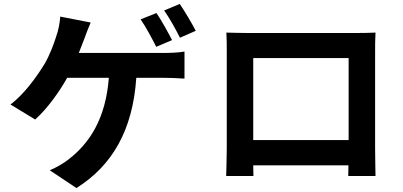

<svg xmlns="http://www.w3.org/2000/svg" viewBox="-20 -874 2040 972"><path d="M772 -808 692 -776C719 -737 750 -678 771 -637L851 -671C832 -708 797 -772 772 -808ZM890 -854 811 -821C838 -783 870 -725 891 -683L971 -718C953 -753 916 -816 890 -854ZM439 -760 285 -790C283 -759 276 -721 264 -688C252 -650 233 -598 206 -551C168 -489 104 -398 33 -345L158 -269C218 -322 279 -407 320 -480H531C515 -271 432 -148 327 -67C303 -48 268 -27 232 -12L367 78C548 -36 652 -214 670 -480H810C833 -480 877 -479 914 -476V-613C881 -607 836 -606 810 -606H379L407 -678C415 -700 428 -735 439 -760Z M1126 -709C1128 -681 1128 -640 1128 -612C1128 -554 1128 -183 1128 -123C1128 -75 1125 12 1125 17H1263L1262 -37H1744L1743 17H1881C1881 13 1879 -83 1879 -122C1879 -182 1879 -551 1879 -612C1879 -642 1879 -679 1881 -709C1845 -707 1807 -707 1782 -707C1710 -707 1304 -707 1232 -707C1205 -707 1167 -708 1126 -709ZM1262 -165V-580H1745V-165Z"/></svg>

Font: Noto Sans JP
Style: Bold
Weight: 700
Designer: Ryoko NISHIZUKA 西塚涼子 (kana, bopomofo & ideographs); Paul D. Hunt (Latin, Greek & Cyrillic); Sandoll Communications 산돌커뮤니
Foundry: Adobe
Version: Version 2.004;hotconv 1.0.118;makeotfexe 2.5.65603